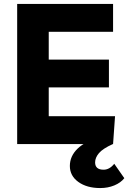

<svg xmlns="http://www.w3.org/2000/svg" viewBox="-20 -730 650 973"><path d="M553 -569H227V-428H532V-287H227V-141H563L553 0H67V-710H553ZM488 223Q420 223 377 192Q334 161 334 111Q334 61 373.5 23Q413 -15 489 -35L552 0Q501 23 481.5 46Q462 69 462 93Q462 130 505 130Q535 130 559 100L610 173Q592 196 559.5 209.5Q527 223 488 223Z"/></svg>

Font: Livvic
Style: Bold
Weight: 700
Designer: Jacques Le Bailly, Baron von Fonthausen
Version: Version 1.001; ttfautohint (v1.8.2)